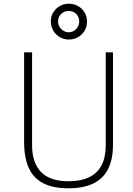

<svg xmlns="http://www.w3.org/2000/svg" viewBox="-20 -1005 717 1035"><path d="M589 -224Q589 -145.5 562.5 -93.5Q536 -41.5 482.8 -15.8Q429.5 10 349 10Q267 10 214 -16.8Q161 -43.5 135.5 -98.8Q110 -154 110 -239V-723H153V-222Q153 -127.5 201.2 -77.8Q249.5 -28 349 -28Q416 -28 460.8 -49.8Q505.5 -71.5 527.8 -114.8Q550 -158 550 -222V-723H589ZM449 -889Q449 -848 420.8 -820Q392.5 -792 351 -792Q310.5 -792 282.2 -820.5Q254 -849 254 -891Q254 -930 282.8 -957.5Q311.5 -985 351 -985Q378.5 -985 400.8 -972.2Q423 -959.5 436 -937.8Q449 -916 449 -889ZM407 -889Q407 -914.5 390.5 -930.2Q374 -946 350 -946Q327.5 -946 310.2 -930.2Q293 -914.5 293 -889Q293 -866 310.2 -848.5Q327.5 -831 350 -831Q374 -831 390.5 -848.5Q407 -866 407 -889Z"/></svg>

Font: Public Sans Thin
Style: Regular
Weight: 100
Designer: The Public Sans project authors (U.S. Web Design System). Libre Franklin designed by Pablo Impallari and Rodrigo Fuenzal
Version: Version 1.008